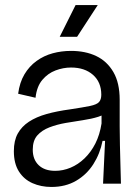

<svg xmlns="http://www.w3.org/2000/svg" viewBox="-20 -729 550 762"><path d="M184 13Q143 13 109 -2Q75 -17 55 -48.5Q35 -80 35 -129Q35 -171 50.5 -199Q66 -227 95 -246Q124 -265 165 -276.5Q206 -288 258 -295Q311 -303 337.5 -308.5Q364 -314 373 -324Q382 -334 382 -353Q382 -403 349 -432Q316 -461 262 -461Q231 -461 200.5 -449.5Q170 -438 148 -412Q126 -386 121 -341L52 -357Q58 -402 77 -434Q96 -466 125 -487Q154 -508 189 -517.5Q224 -527 262 -527Q319 -527 362 -506.5Q405 -486 430 -443Q455 -400 455 -333V-227Q455 -190 456 -151.5Q457 -113 458 -74.5Q459 -36 460 0H389Q391 -44 393 -85Q395 -126 397 -170H387Q377 -119 350.5 -77.5Q324 -36 282 -11.5Q240 13 184 13ZM199 -51Q230 -51 260 -63.5Q290 -76 315.5 -100.5Q341 -125 358.5 -159.5Q376 -194 383 -239V-285L410 -290Q397 -274 370 -265.5Q343 -257 309 -252Q275 -247 240.5 -241Q206 -235 176 -223.5Q146 -212 128 -191.5Q110 -171 110 -135Q110 -96 133.5 -73.5Q157 -51 199 -51ZM286 -583H217L280 -709H368Z"/></svg>

Font: Bricolage Grotesque 72pt Light
Style: Regular
Weight: 300
Designer: Mathieu Triay
Foundry: Atelier Triay
Version: Version 1.001;gftools[0.9.33.dev8+g029e19f]